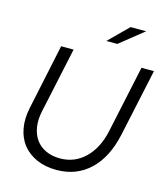

<svg xmlns="http://www.w3.org/2000/svg" viewBox="-132 -1017 987 1131"><g transform="rotate(15 361.5 -452.0)"><path d="M635 -290Q604 -145 521.5 -67Q439 11 318 11Q249 11 196.5 -12.5Q144 -36 111.5 -77Q79 -118 68.5 -176Q58 -234 73 -303L157 -700H233L147 -299Q136 -247 143 -203Q150 -159 173 -127Q196 -95 234 -77.5Q272 -60 321 -60Q410 -60 473.5 -122Q537 -184 560 -293L647 -700H723ZM523 -915H618L473 -799H406Z"/></g></svg>

Font: Red Hat Display
Style: Italic
Weight: 400
Italic angle: -12°
Designer: Pentagram / MCKL
Foundry: Pentagram / MCKL
Version: Version 1.003; Red Hat Display Italic